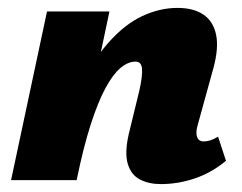

<svg xmlns="http://www.w3.org/2000/svg" viewBox="-20 -456 612 486"><path d="M387 10Q357 10 334.5 -1.5Q312 -13 303.5 -41Q295 -69 306 -117L333 -228Q341 -264 339.5 -282Q338 -300 323 -300Q304 -300 285 -284Q266 -268 247 -233Q228 -198 209.5 -140.5Q191 -83 174 0H115Q140 -130 175.5 -214.5Q211 -299 253.5 -347Q296 -395 340.5 -415.5Q385 -436 429 -436Q470 -436 495 -419Q520 -402 527 -368Q534 -334 520 -283L480 -138Q475 -120 479 -109Q483 -98 496 -98Q503 -98 511.5 -100.5Q520 -103 532 -110L552 -49Q516 -19 473.5 -4.5Q431 10 387 10ZM8 0 99 -427H257L167 0Z"/></svg>

Font: Ysabeau Office Black
Style: Italic
Weight: 900
Italic angle: -12°
Designer: Christian Thalmann (Catharsis Fonts)
Version: Version 2.001;gftools[0.9.30]; featfreeze: tnum,lnum,ss02